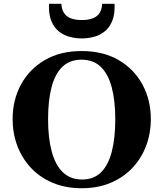

<svg xmlns="http://www.w3.org/2000/svg" viewBox="-20 -976 860 1010"><path d="M409.7 14.2Q324.7 14.2 257.6 -14.2Q190.4 -42.5 143.3 -92.5Q96.2 -142.6 71.3 -208.5Q46.4 -274.4 46.4 -349.6Q46.4 -449.7 90.1 -530.8Q133.8 -611.8 215.1 -659.7Q296.4 -707.5 409.7 -707.5Q522.9 -707.5 604.5 -659.7Q686 -611.8 729.7 -530.8Q773.4 -449.7 773.4 -349.6Q773.4 -274.4 748.5 -208.5Q723.6 -142.6 676.3 -92.5Q628.9 -42.5 561.8 -14.2Q494.6 14.2 409.7 14.2ZM411.6 -31.7Q473.6 -31.7 512 -70.1Q550.3 -108.4 568.4 -179.4Q586.4 -250.5 586.4 -348.6Q586.4 -446.8 567.6 -517.1Q548.8 -587.4 509.8 -624.8Q470.7 -662.1 408.7 -662.1Q347.2 -662.1 308.3 -624.8Q269.5 -587.4 251.2 -517.1Q232.9 -446.8 232.9 -348.6Q232.9 -250.5 252 -179.4Q271 -108.4 310.5 -70.1Q350.1 -31.7 411.6 -31.7ZM410.2 -773.9Q379.4 -773.9 348.1 -781.7Q316.9 -789.6 291 -809.6Q265.1 -829.6 250.2 -865.2Q235.4 -900.9 237.8 -956.1H302.7Q304.2 -927.2 316.4 -908.2Q328.6 -889.2 351.8 -879.9Q375 -870.6 410.2 -870.6Q445.3 -870.6 468.8 -879.9Q492.2 -889.2 504.2 -908.2Q516.1 -927.2 517.6 -956.1H582.5Q585 -900.9 570.1 -865.2Q555.2 -829.6 529.3 -809.6Q503.4 -789.6 472.2 -781.7Q440.9 -773.9 410.2 -773.9Z"/></svg>

Font: Gelasio
Style: Bold
Weight: 700
Designer: Eben Sorkin
Foundry: Eben Sorkin
Version: Version 1.008